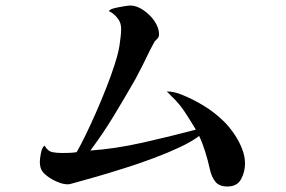

<svg xmlns="http://www.w3.org/2000/svg" viewBox="-20 -726 1040 699"><path d="M872 -131Q872 -100 857.5 -73.5Q843 -47 808 -47Q778 -47 764 -64.5Q750 -82 744 -110Q737 -142 727 -174Q717 -206 705 -231Q679 -211 635.5 -190.5Q592 -170 540 -150.5Q488 -131 434 -114Q380 -97 332 -83Q284 -69 250 -60Q245 -59 239 -57Q233 -55 227 -55Q213 -55 197.5 -60.5Q182 -66 170 -73Q149 -85 137 -98.5Q125 -112 125 -137Q125 -148 129 -168.5Q133 -189 142 -196L144 -193Q155 -175 171 -172Q187 -169 206 -169Q220 -169 233 -169.5Q246 -170 259 -172Q273 -196 291.5 -234Q310 -272 330 -317.5Q350 -363 368 -409Q386 -455 398.5 -494.5Q411 -534 415 -560Q417 -575 419 -590.5Q421 -606 421 -622Q421 -642 410 -657Q399 -672 385 -681Q384 -682 381.5 -683Q379 -684 377 -685Q377 -688 380.5 -690Q384 -692 386 -693Q394 -696 408.5 -699Q423 -702 436.5 -704Q450 -706 454 -706Q477 -706 501.5 -689.5Q526 -673 542.5 -649Q559 -625 559 -601Q559 -592 554 -586.5Q549 -581 543 -575Q539 -568 535.5 -561Q532 -554 527 -545Q516 -522 500.5 -491Q485 -460 473 -438Q434 -370 395 -305.5Q356 -241 309 -178Q398 -184 498.5 -206.5Q599 -229 693 -254Q674 -286 653 -318Q632 -350 604 -376Q600 -381 595.5 -385Q591 -389 587 -393Q602 -393 614.5 -390Q627 -387 640 -382Q683 -365 723.5 -340Q764 -315 797 -282Q815 -264 832.5 -238.5Q850 -213 861 -185Q872 -157 872 -131Z"/></svg>

Font: Kaisei Tokumin Medium
Style: Regular
Weight: 500
Designer: Font-Kai, 金井和夫
Foundry: KAZUO KANAI
Version: Version 5.003